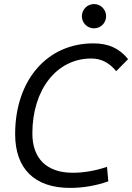

<svg xmlns="http://www.w3.org/2000/svg" viewBox="-20 -917 652 947"><path d="M325.2 9.8C388.2 9.8 451.2 -0.5 514.2 -22.5L507.8 -94.2C450.2 -74.7 394 -64.9 338.4 -64.9C211.4 -64.9 139.6 -134.3 139.6 -258.8C139.6 -475.1 259.8 -628.4 429.7 -628.4C478.5 -628.4 517.6 -608.9 553.2 -565.9L611.8 -625.5C567.9 -679.2 514.6 -703.1 440.4 -703.1C211.4 -703.1 54.7 -520.5 54.7 -255.4C54.7 -84.5 150.9 9.8 325.2 9.8ZM443.8 -777.3C476.6 -777.3 503.4 -803.7 503.4 -836.9C503.4 -870.1 476.6 -897 443.8 -897C410.6 -897 383.8 -870.1 383.8 -836.9C383.8 -803.7 410.6 -777.3 443.8 -777.3Z"/></svg>

Font: Cascadia Mono SemiLight
Style: Italic
Weight: 350
Italic angle: -10°
Monospace: yes
Designer: Aaron Bell
Foundry: Saja Typeworks
Version: Version 2404.023